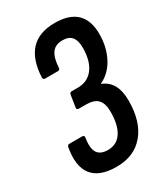

<svg xmlns="http://www.w3.org/2000/svg" viewBox="-168 -739 719 823"><g transform="rotate(-30 191.0 -327.5)"><path d="M162 6Q78 6 43 -38.5Q8 -83 24 -171Q26 -181 35 -181H98Q109 -181 108 -171Q100 -121 114 -98Q128 -75 166 -75Q210 -75 233.5 -110.5Q257 -146 257 -212Q257 -253 239 -272Q221 -291 182 -291H146Q134 -291 136 -302L145 -360Q147 -371 156 -371H187Q236 -371 263.5 -407.5Q291 -444 291 -509Q291 -545 276.5 -562.5Q262 -580 231 -580Q196 -580 179 -557.5Q162 -535 159 -486Q159 -475 148 -475H85Q75 -475 75 -486Q79 -573 120 -617Q161 -661 239 -661Q382 -661 382 -524Q382 -460 355.5 -409.5Q329 -359 282 -337V-335Q315 -322 331.5 -292Q348 -262 348 -215Q348 -111 299 -52.5Q250 6 162 6Z"/></g></svg>

Font: Sofia Sans Extra Condensed SemiBold
Style: Italic
Weight: 600
Italic angle: -9°
Designer: Botio Nikoltchev, Ani Petrova
Foundry: lettersoup
Version: Version 4.101